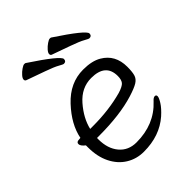

<svg xmlns="http://www.w3.org/2000/svg" viewBox="-207 -826 957 957"><g transform="rotate(-45 271.5 -347.5)"><path d="M59 -254 69 -255Q84 -334 155 -410Q226 -486 319 -486Q381 -486 418 -464Q485 -425 485 -340Q485 -306 479.5 -286Q474 -266 454 -253.5Q434 -241 389 -227Q289 -196 140 -196H127V-186Q127 -121 160.5 -81Q194 -41 251 -41Q377 -41 455 -125Q468 -140 478 -140Q488 -140 488 -129.5Q488 -119 473.5 -96Q459 -73 429 -46Q356 18 244 18Q193 18 151.5 -7.5Q110 -33 86 -81Q62 -129 62 -195V-209Q40 -226 40 -240Q40 -254 59 -254ZM155 -252Q267 -252 362 -278Q398 -289 408.5 -302Q419 -315 419 -341Q419 -428 318 -428Q249 -428 199 -370.5Q149 -313 135 -252ZM469 -591Q469 -574 452 -574Q447 -574 427 -585.5Q407 -597 359 -614Q311 -631 261 -649Q254 -652 254 -660.5Q254 -669 265 -681.5Q276 -694 290 -703.5Q304 -713 310.5 -713Q317 -713 319 -712Q469 -613 469 -591ZM289 -591Q289 -574 272 -574Q267 -574 247 -585.5Q227 -597 179 -614Q131 -631 81 -649Q74 -652 74 -660.5Q74 -669 85 -681.5Q96 -694 110 -703.5Q124 -713 130.5 -713Q137 -713 139 -712Q289 -613 289 -591Z"/></g></svg>

Font: QiushuiShotai Bright
Style: Regular
Weight: 400
Designer: Christian Thalmann (Catharsis Fonts)
Version: Version 1.250;